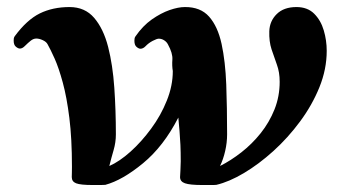

<svg xmlns="http://www.w3.org/2000/svg" viewBox="-20 -515 974 542"><path d="M242.2 7.3Q207 7.3 194.8 2.4Q182.6 -2.4 182.6 -15.1Q182.6 -19.5 182.9 -27.3Q183.1 -35.2 183.1 -44.4Q183.1 -123.5 175.8 -182.1Q168.5 -240.7 157.2 -282Q146 -323.2 134.3 -349.4Q122.6 -375.5 114.3 -390.1Q110.8 -397 100.8 -401.6Q90.8 -406.2 82.5 -406.2Q74.7 -406.2 67.1 -400.4Q59.6 -394.5 49.8 -384.8Q43 -377.9 36.1 -377.9Q31.2 -377.9 24.9 -383.1Q18.6 -388.2 18.6 -400.4Q18.6 -403.3 19 -406.5Q19.5 -409.7 21.5 -412.6Q55.7 -459 92.3 -477.1Q128.9 -495.1 176.3 -495.1Q219.7 -495.1 245.8 -464.6Q272 -434.1 285.2 -382.8Q298.3 -331.5 302.7 -267.3Q307.1 -203.1 307.1 -135.7Q307.1 -113.3 300.8 -91.6Q294.4 -69.8 288.6 -46.4Q317.4 -59.1 348.4 -86.9Q379.4 -114.7 406.7 -151.9Q434.1 -189 450.9 -231Q467.8 -272.9 467.8 -314.5Q465.3 -329.1 466.6 -346.9Q467.8 -364.7 454.1 -389.6Q450.7 -396.5 443.6 -401.1Q436.5 -405.8 428.2 -405.8Q422.9 -405.8 411.1 -399.7Q399.4 -393.6 390.6 -384.3Q383.8 -377.4 376.5 -377.4Q371.6 -377.4 365.5 -382.6Q359.4 -387.7 359.4 -399.9Q359.4 -402.8 359.9 -406.2Q360.4 -409.7 362.3 -412.1Q382.8 -441.9 408.4 -460Q434.1 -478 458.7 -486.6Q483.4 -495.1 501.5 -495.1Q545.9 -495.6 570.3 -468Q594.7 -440.4 605.5 -391.1Q616.2 -341.8 618.7 -276.4Q621.1 -210.9 621.1 -135.7Q621.1 -112.3 615.7 -88.9Q610.4 -65.4 601.1 -46.4Q631.3 -61.5 661.4 -85Q691.4 -108.4 715.8 -138.9Q740.2 -169.4 754.9 -206.1Q769.5 -242.7 769.5 -284.2Q769.5 -311 761.7 -332.3Q753.9 -353.5 746.6 -375.7Q739.3 -397.9 740.2 -426.8Q741.2 -455.6 761.2 -475.3Q781.2 -495.1 816.9 -495.1Q848.1 -495.1 866.9 -476.3Q885.7 -457.5 894 -429.2Q902.3 -400.9 902.3 -371.6Q902.3 -319.8 881.8 -269Q861.3 -218.3 827.1 -172.1Q793 -126 751.7 -88.6Q710.4 -51.3 668.5 -26.4Q626.5 -1.5 590.8 6.8Q589.4 7.3 582.5 7.3Q575.7 7.3 551.3 7.3Q516.1 7.3 502.2 2.4Q488.3 -2.4 488.3 -15.1Q488.3 -19.5 489.3 -33.4Q490.2 -47.4 490.2 -59.6Q490.2 -85.9 489.3 -106.2Q488.3 -126.5 486.8 -144.8Q485.4 -163.1 483.4 -183.1Q441.9 -102.1 383.8 -54.2Q325.7 -6.3 277.3 6.8Q275.9 7.3 242.2 7.3Z"/></svg>

Font: Gelasio
Style: Bold Italic
Weight: 700
Italic angle: -8.5°
Designer: Eben Sorkin
Foundry: Eben Sorkin
Version: Version 1.008